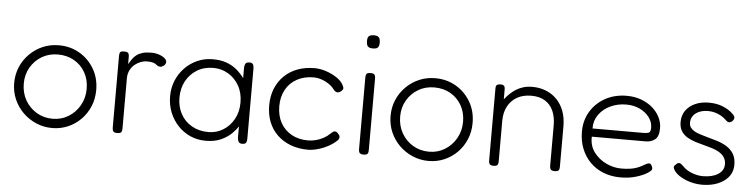

<svg xmlns="http://www.w3.org/2000/svg" viewBox="-44 -896 4406 1119"><g transform="rotate(5 2159.0 -336.0)"><path d="M283 15Q233 15 189 -4Q145 -23 111.5 -56Q78 -89 59 -133Q40 -177 40 -227Q40 -278 58.5 -321.5Q77 -365 110.5 -398.5Q144 -432 187.5 -450.5Q231 -469 281 -469Q348 -469 402 -437.5Q456 -406 488 -351.5Q520 -297 520 -228Q520 -176 501.5 -132Q483 -88 450.5 -55Q418 -22 375 -3.5Q332 15 283 15ZM281 -39Q332 -39 373.5 -64.5Q415 -90 439.5 -133.5Q464 -177 464 -230Q464 -284 440 -326Q416 -368 374.5 -391.5Q333 -415 280 -415Q228 -415 186.5 -390.5Q145 -366 120.5 -324Q96 -282 96 -229Q96 -175 120.5 -132Q145 -89 187 -64Q229 -39 281 -39Z M662 11Q652 11 646 8Q640 5 637.5 -2Q635 -9 635 -20V-437Q635 -449 637.5 -455.5Q640 -462 646 -464Q652 -466 663 -466Q673 -466 679.5 -464Q686 -462 689 -455.5Q692 -449 692 -437V-395Q702 -412 712 -426Q722 -440 736 -450.5Q750 -461 770.5 -467Q791 -473 822 -473Q838 -473 851.5 -470Q865 -467 876.5 -462Q888 -457 896 -451Q904 -445 908 -439Q912 -433 912 -427Q912 -414 901 -405Q890 -396 881 -396Q870 -396 864.5 -399.5Q859 -403 853 -408Q847 -413 835 -416.5Q823 -420 798 -420Q783 -420 765 -413.5Q747 -407 730.5 -394Q714 -381 703 -360Q692 -339 692 -310V-18Q692 -7 689.5 -0.5Q687 6 680.5 8.5Q674 11 662 11Z M1395 10Q1381 10 1375 3Q1369 -4 1367 -23V-90Q1356 -71 1332.5 -47.5Q1309 -24 1271.5 -6.5Q1234 11 1181 11Q1132 11 1090.5 -7.5Q1049 -26 1018 -59Q987 -92 969.5 -135.5Q952 -179 952 -230Q952 -279 969.5 -321.5Q987 -364 1018.5 -396.5Q1050 -429 1091.5 -447.5Q1133 -466 1181 -466Q1228 -466 1261.5 -454Q1295 -442 1320.5 -421Q1346 -400 1367 -372V-429Q1367 -449 1373.5 -457.5Q1380 -466 1396 -466Q1406 -466 1411.5 -462.5Q1417 -459 1419.5 -451Q1422 -443 1422 -429V-23Q1422 -11 1419.5 -3.5Q1417 4 1411 7Q1405 10 1395 10ZM1192 -41Q1240 -41 1279 -65.5Q1318 -90 1341 -132Q1364 -174 1364 -228Q1364 -285 1340 -327Q1316 -369 1276.5 -392.5Q1237 -416 1190 -416Q1135 -416 1094 -391Q1053 -366 1030 -323.5Q1007 -281 1007 -226Q1007 -173 1030 -131Q1053 -89 1095 -65Q1137 -41 1192 -41Z M1779 11Q1724 11 1678.5 -6Q1633 -23 1600 -54.5Q1567 -86 1549.5 -129.5Q1532 -173 1532 -227Q1532 -281 1549.5 -324.5Q1567 -368 1599.5 -400Q1632 -432 1677 -449Q1722 -466 1777 -466Q1810 -466 1844.5 -454.5Q1879 -443 1907 -424.5Q1935 -406 1947 -383Q1954 -370 1954 -364Q1954 -358 1949 -352Q1943 -345 1935.5 -341Q1928 -337 1922 -337Q1910 -337 1899 -351Q1889 -365 1875 -376Q1861 -387 1844.5 -395Q1828 -403 1811 -407.5Q1794 -412 1777 -412Q1721 -412 1679 -389Q1637 -366 1614 -324.5Q1591 -283 1591 -227Q1591 -172 1614 -130.5Q1637 -89 1678.5 -66Q1720 -43 1775 -43Q1798 -43 1821 -49Q1844 -55 1865 -66.5Q1886 -78 1901 -93Q1909 -100 1914.5 -104.5Q1920 -109 1928 -109Q1934 -109 1939.5 -104.5Q1945 -100 1951 -92Q1955 -88 1956 -82.5Q1957 -77 1955.5 -71Q1954 -65 1949 -60Q1928 -39 1898.5 -23Q1869 -7 1837.5 2Q1806 11 1779 11Z M2104 11Q2094 11 2087.5 8Q2081 5 2078.5 -1.5Q2076 -8 2076 -19V-437Q2076 -448 2078.5 -454.5Q2081 -461 2087.5 -463.5Q2094 -466 2105 -466Q2116 -466 2122 -463Q2128 -460 2130.5 -453.5Q2133 -447 2133 -435V-18Q2133 -7 2130.5 -0.5Q2128 6 2121.5 8.5Q2115 11 2104 11ZM2104 -610Q2090 -610 2082 -614Q2074 -618 2070.5 -627Q2067 -636 2067 -650Q2067 -664 2070.5 -672Q2074 -680 2082.5 -683.5Q2091 -687 2105 -687Q2119 -687 2127 -683Q2135 -679 2138.5 -670.5Q2142 -662 2142 -647Q2142 -634 2138.5 -625.5Q2135 -617 2127 -613.5Q2119 -610 2104 -610Z M2485 15Q2435 15 2391 -4Q2347 -23 2313.5 -56Q2280 -89 2261 -133Q2242 -177 2242 -227Q2242 -278 2260.5 -321.5Q2279 -365 2312.5 -398.5Q2346 -432 2389.5 -450.5Q2433 -469 2483 -469Q2550 -469 2604 -437.5Q2658 -406 2690 -351.5Q2722 -297 2722 -228Q2722 -176 2703.5 -132Q2685 -88 2652.5 -55Q2620 -22 2577 -3.5Q2534 15 2485 15ZM2483 -39Q2534 -39 2575.5 -64.5Q2617 -90 2641.5 -133.5Q2666 -177 2666 -230Q2666 -284 2642 -326Q2618 -368 2576.5 -391.5Q2535 -415 2482 -415Q2430 -415 2388.5 -390.5Q2347 -366 2322.5 -324Q2298 -282 2298 -229Q2298 -175 2322.5 -132Q2347 -89 2389 -64Q2431 -39 2483 -39Z M2864 10Q2854 10 2848 7Q2842 4 2839.5 -2.5Q2837 -9 2837 -20V-440Q2837 -450 2839.5 -455.5Q2842 -461 2848.5 -463.5Q2855 -466 2865 -466Q2872 -466 2877 -464.5Q2882 -463 2885 -460Q2888 -457 2889.5 -452Q2891 -447 2891 -440V-381Q2904 -398 2920 -413.5Q2936 -429 2955.5 -441.5Q2975 -454 2998.5 -461Q3022 -468 3051 -468Q3094 -468 3130.5 -453.5Q3167 -439 3194 -411.5Q3221 -384 3236 -344.5Q3251 -305 3251 -254V-19Q3251 -8 3248.5 -1.5Q3246 5 3240 7.5Q3234 10 3223 10Q3212 10 3205.5 7Q3199 4 3196.5 -2.5Q3194 -9 3194 -20V-255Q3194 -304 3178 -340Q3162 -376 3130 -396Q3098 -416 3049 -416Q3001 -416 2966 -396Q2931 -376 2912 -340Q2893 -304 2893 -255V-19Q2893 -8 2890.5 -1.5Q2888 5 2881.5 7.5Q2875 10 2864 10Z M3608 13Q3553 13 3507.5 -5Q3462 -23 3429.5 -56Q3397 -89 3379 -134Q3361 -179 3361 -234Q3361 -299 3392 -351Q3423 -403 3478 -433.5Q3533 -464 3604 -464Q3650 -464 3688 -450Q3726 -436 3754 -412Q3782 -388 3797.5 -357Q3813 -326 3813 -293Q3813 -244 3790.5 -226.5Q3768 -209 3736 -209H3421Q3419 -156 3447.5 -118Q3476 -80 3519.5 -59.5Q3563 -39 3607 -39Q3636 -39 3657.5 -42Q3679 -45 3694.5 -50.5Q3710 -56 3721 -61.5Q3732 -67 3741 -72.5Q3750 -78 3758 -81Q3763 -83 3769.5 -82.5Q3776 -82 3779 -77Q3784 -70 3786 -64.5Q3788 -59 3788 -52Q3788 -43 3764 -27.5Q3740 -12 3699 0.5Q3658 13 3608 13ZM3421 -257H3719Q3739 -257 3750 -261.5Q3761 -266 3761 -291Q3761 -324 3740.5 -351.5Q3720 -379 3685 -396Q3650 -413 3605 -413Q3555 -413 3512.5 -393Q3470 -373 3445 -337.5Q3420 -302 3421 -257Z M4084 14Q4061 14 4037.5 9.5Q4014 5 3992.5 -3.5Q3971 -12 3953 -23.5Q3935 -35 3924 -49Q3917 -59 3914 -66Q3911 -73 3913.5 -79Q3916 -85 3923 -90Q3934 -102 3944 -100Q3954 -98 3970 -81Q3979 -71 3993 -62.5Q4007 -54 4023 -48Q4039 -42 4055 -39Q4071 -36 4085 -36Q4140 -36 4174 -57.5Q4208 -79 4208 -116Q4208 -135 4201 -149.5Q4194 -164 4182 -174Q4170 -184 4154.5 -191.5Q4139 -199 4120.5 -204.5Q4102 -210 4083 -215Q4055 -222 4027.5 -230.5Q4000 -239 3978 -252Q3956 -265 3942.5 -286Q3929 -307 3929 -340Q3929 -378 3948.5 -406Q3968 -434 4003 -450Q4038 -466 4084 -466Q4107 -466 4127 -462.5Q4147 -459 4164.5 -452Q4182 -445 4197.5 -435.5Q4213 -426 4226 -413Q4238 -402 4239 -393Q4240 -384 4232 -374Q4223 -364 4213 -362.5Q4203 -361 4192 -372Q4176 -388 4158.5 -397.5Q4141 -407 4122.5 -412Q4104 -417 4084 -417Q4055 -417 4032 -407.5Q4009 -398 3996.5 -380.5Q3984 -363 3984 -340Q3984 -323 3992.5 -311.5Q4001 -300 4015 -292Q4029 -284 4048 -278Q4067 -272 4088 -266Q4118 -258 4149 -248.5Q4180 -239 4205.5 -223.5Q4231 -208 4247 -183Q4263 -158 4263 -118Q4263 -58 4212.5 -22Q4162 14 4084 14Z"/></g></svg>

Font: Fredoka Light
Style: Regular
Weight: 300
Designer: Ben Nathan
Foundry: Milena B. Brandão, Ben Nathan
Version: Version 2.001